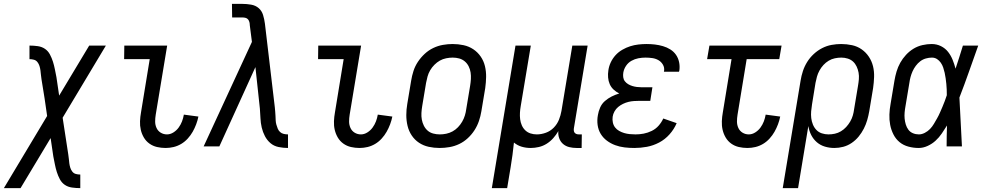

<svg xmlns="http://www.w3.org/2000/svg" viewBox="-64 -755 5084 990"><path d="M-44 215 179 -157 166 -247 150 -346Q148 -358 147 -369.5Q146 -381 144.5 -392.5Q143 -404 139.5 -415Q136 -426 129 -435Q122 -444 111 -447Q100 -450 88 -450V-520Q110 -520 131 -517Q152 -514 168 -503Q184 -492 193.5 -474Q203 -456 209 -437Q215 -418 219 -397.5Q223 -377 227 -357L241 -262L396 -520H482L259 -148L288 41Q290 53 291 64.5Q292 76 293.5 87.5Q295 99 298.5 110Q302 121 309 130Q316 139 327 142Q338 145 350 145V215Q328 215 307 212Q286 209 270 198Q254 187 244.5 169Q235 151 229 132Q223 113 219 92.5Q215 72 211 52L197 -43L42 215Z M790 8Q767 8 745.5 3Q724 -2 706.5 -14.5Q689 -27 678 -45.5Q667 -64 662 -85.5Q657 -107 658 -130Q659 -153 663 -175L708 -450H576L577 -520H798L739 -164Q736 -146 736 -128.5Q736 -111 743 -95.5Q750 -80 764.5 -71Q779 -62 797 -62Q814 -62 830 -72Q846 -82 857 -97Q868 -112 874.5 -129Q881 -146 884 -164L959 -154Q955 -134 947.5 -114Q940 -94 929.5 -75.5Q919 -57 904 -40.5Q889 -24 870.5 -13Q852 -2 831.5 3Q811 8 790 8Z M1421 8Q1396 8 1372 3Q1348 -2 1330.5 -17Q1313 -32 1302 -53Q1291 -74 1285.5 -97.5Q1280 -121 1279 -145.5Q1278 -170 1276 -195L1253 -409L1067 0H986L1235 -539L1224 -625Q1224 -633 1222 -641Q1220 -649 1215 -655Q1210 -661 1202 -663Q1194 -665 1186 -665H1133L1132 -735H1185Q1208 -735 1231 -731Q1254 -727 1270 -713Q1286 -699 1292.5 -677.5Q1299 -656 1302 -633L1353 -202Q1354 -191 1355 -180Q1356 -169 1356.5 -157.5Q1357 -146 1357.5 -134.5Q1358 -123 1361 -112.5Q1364 -102 1368 -92Q1372 -82 1380 -74.5Q1388 -67 1399 -64.5Q1410 -62 1421 -62Z M1790 8Q1767 8 1745.5 3Q1724 -2 1706.5 -14.5Q1689 -27 1678 -45.5Q1667 -64 1662 -85.5Q1657 -107 1658 -130Q1659 -153 1663 -175L1708 -450H1576L1577 -520H1798L1739 -164Q1736 -146 1736 -128.5Q1736 -111 1743 -95.5Q1750 -80 1764.5 -71Q1779 -62 1797 -62Q1814 -62 1830 -72Q1846 -82 1857 -97Q1868 -112 1874.5 -129Q1881 -146 1884 -164L1959 -154Q1955 -134 1947.5 -114Q1940 -94 1929.5 -75.5Q1919 -57 1904 -40.5Q1889 -24 1870.5 -13Q1852 -2 1831.5 3Q1811 8 1790 8Z M2203 8Q2174 8 2146.5 2Q2119 -4 2096.5 -19Q2074 -34 2059 -56.5Q2044 -79 2037.5 -106Q2031 -133 2031 -161.5Q2031 -190 2036 -219L2056 -339Q2060 -364 2068 -389Q2076 -414 2091 -436.5Q2106 -459 2126 -477.5Q2146 -496 2170 -507.5Q2194 -519 2219.5 -523.5Q2245 -528 2270 -528Q2299 -528 2326.5 -522Q2354 -516 2376.5 -501Q2399 -486 2414.5 -463.5Q2430 -441 2436.5 -414Q2443 -387 2442.5 -358.5Q2442 -330 2438 -301L2418 -181Q2414 -156 2405.5 -131Q2397 -106 2382.5 -83.5Q2368 -61 2348 -42.5Q2328 -24 2304 -12.5Q2280 -1 2254 3.5Q2228 8 2203 8ZM2204 -62Q2220 -62 2237 -65.5Q2254 -69 2269.5 -77.5Q2285 -86 2297.5 -99Q2310 -112 2319 -127.5Q2328 -143 2333 -159.5Q2338 -176 2340 -192L2360 -312Q2363 -330 2364 -347.5Q2365 -365 2362.5 -381.5Q2360 -398 2352.5 -413Q2345 -428 2332.5 -438.5Q2320 -449 2304 -453.5Q2288 -458 2270 -458Q2254 -458 2236.5 -454.5Q2219 -451 2204 -442.5Q2189 -434 2176 -421Q2163 -408 2154 -392.5Q2145 -377 2140.5 -360.5Q2136 -344 2133 -328L2113 -208Q2110 -190 2109 -172.5Q2108 -155 2111 -138.5Q2114 -122 2121.5 -107Q2129 -92 2141 -81.5Q2153 -71 2169.5 -66.5Q2186 -62 2204 -62Z M2472 215 2594 -520H2673L2621 -208Q2618 -191 2617 -174Q2616 -157 2618 -140.5Q2620 -124 2626.5 -109Q2633 -94 2644.5 -83Q2656 -72 2671.5 -67Q2687 -62 2704 -62Q2727 -62 2750.5 -70.5Q2774 -79 2791.5 -97Q2809 -115 2818 -137.5Q2827 -160 2831 -183L2887 -520H2966L2895 -93Q2894 -86 2895 -80Q2896 -74 2899.5 -70Q2903 -66 2908.5 -64Q2914 -62 2921 -62H2936L2935 8H2909Q2889 8 2871 3.5Q2853 -1 2839.5 -12.5Q2826 -24 2819.5 -42Q2813 -60 2815 -79Q2804 -60 2789 -43Q2774 -26 2755 -14Q2736 -2 2714.5 3Q2693 8 2673 8Q2648 8 2626 1.5Q2604 -5 2586 -20Q2583 12 2578.5 44Q2574 76 2569 107L2551 215Z M3207 8Q3181 8 3156 5Q3131 2 3108 -6.5Q3085 -15 3065.5 -29.5Q3046 -44 3033.5 -64.5Q3021 -85 3017.5 -110.5Q3014 -136 3019 -162Q3022 -181 3030.5 -200.5Q3039 -220 3055 -234Q3071 -248 3090 -257.5Q3109 -267 3129 -273Q3113 -281 3100 -293Q3087 -305 3080 -321Q3073 -337 3071.5 -355.5Q3070 -374 3073 -393Q3076 -414 3085.5 -434Q3095 -454 3110 -470.5Q3125 -487 3145 -498.5Q3165 -510 3185.5 -516.5Q3206 -523 3227.5 -525.5Q3249 -528 3270 -528Q3292 -528 3313 -525.5Q3334 -523 3354.5 -517Q3375 -511 3392.5 -500Q3410 -489 3421.5 -472.5Q3433 -456 3437.5 -435Q3442 -414 3439 -392L3437 -385H3359L3360 -388Q3363 -406 3354.5 -421Q3346 -436 3331.5 -444.5Q3317 -453 3299.5 -455.5Q3282 -458 3264 -458Q3246 -458 3227.5 -454.5Q3209 -451 3192 -441.5Q3175 -432 3164 -415.5Q3153 -399 3150 -381Q3148 -369 3149.5 -357Q3151 -345 3158 -336Q3165 -327 3175 -321Q3185 -315 3196.5 -311.5Q3208 -308 3220 -306.5Q3232 -305 3244 -305H3300L3289 -235H3233Q3219 -235 3204.5 -234Q3190 -233 3176 -229.5Q3162 -226 3148.5 -219.5Q3135 -213 3123.5 -203.5Q3112 -194 3104.5 -180.5Q3097 -167 3095 -153Q3093 -138 3096 -123.5Q3099 -109 3107.5 -98Q3116 -87 3128.5 -80Q3141 -73 3154.5 -69Q3168 -65 3183 -63.5Q3198 -62 3213 -62Q3234 -62 3255 -66Q3276 -70 3296.5 -80Q3317 -90 3332 -107Q3347 -124 3356 -144L3425 -120Q3412 -89 3388.5 -62.5Q3365 -36 3334.5 -20Q3304 -4 3271.5 2Q3239 8 3207 8Z M3790 8Q3767 8 3745.5 3Q3724 -2 3706.5 -14.5Q3689 -27 3678 -45.5Q3667 -64 3662 -85.5Q3657 -107 3658 -130Q3659 -153 3663 -175L3708 -450H3582L3594 -520H3966L3954 -450H3786L3739 -164Q3736 -146 3736 -128.5Q3736 -111 3743 -95.5Q3750 -80 3764.5 -71Q3779 -62 3797 -62Q3814 -62 3830 -72Q3846 -82 3857 -97Q3868 -112 3874.5 -129Q3881 -146 3884 -164L3959 -154Q3955 -134 3947.5 -114Q3940 -94 3929.5 -75.5Q3919 -57 3904 -40.5Q3889 -24 3870.5 -13Q3852 -2 3831.5 3Q3811 8 3790 8Z M4051 215H3972L4064 -339Q4068 -364 4076 -388.5Q4084 -413 4098 -435.5Q4112 -458 4132 -476.5Q4152 -495 4175.5 -507Q4199 -519 4224 -523.5Q4249 -528 4273 -528Q4302 -528 4329.5 -522Q4357 -516 4379 -500.5Q4401 -485 4416 -462.5Q4431 -440 4437.5 -413.5Q4444 -387 4443 -358Q4442 -329 4438 -301L4418 -181Q4414 -158 4407.5 -135.5Q4401 -113 4390 -91.5Q4379 -70 4363.5 -51Q4348 -32 4327.5 -18Q4307 -4 4284 2Q4261 8 4238 8Q4213 8 4189.5 1Q4166 -6 4148 -21.5Q4130 -37 4119 -58.5Q4108 -80 4104 -105ZM4208 -62Q4224 -62 4240.5 -65.5Q4257 -69 4272 -78Q4287 -87 4299 -100Q4311 -113 4320 -128.5Q4329 -144 4333.5 -160Q4338 -176 4340 -192L4360 -312Q4363 -329 4364.5 -346.5Q4366 -364 4363 -380.5Q4360 -397 4353 -412Q4346 -427 4334.5 -437.5Q4323 -448 4307 -453Q4291 -458 4274 -458Q4258 -458 4241 -454.5Q4224 -451 4209 -442Q4194 -433 4182 -420Q4170 -407 4161.5 -391.5Q4153 -376 4148.5 -360Q4144 -344 4141 -328L4123 -217Q4120 -199 4118.5 -181Q4117 -163 4119 -146Q4121 -129 4127.5 -113Q4134 -97 4145.5 -85Q4157 -73 4173.5 -67.5Q4190 -62 4208 -62Z M4673 8Q4646 8 4620 1Q4594 -6 4574.5 -22Q4555 -38 4543 -61.5Q4531 -85 4526 -111Q4521 -137 4522 -164.5Q4523 -192 4528 -219L4548 -339Q4552 -363 4559 -386.5Q4566 -410 4578 -431.5Q4590 -453 4607.5 -472Q4625 -491 4646.5 -504Q4668 -517 4692.5 -522.5Q4717 -528 4740 -528Q4766 -528 4788 -517Q4810 -506 4824.5 -487.5Q4839 -469 4848 -446.5Q4857 -424 4863 -401Q4873 -431 4882.5 -460.5Q4892 -490 4901 -520H4980Q4956 -453 4932.5 -386Q4909 -319 4883 -252Q4887 -189 4889.5 -126Q4892 -63 4896 0H4817Q4817 -27 4817.5 -54Q4818 -81 4819 -108Q4806 -87 4792 -66.5Q4778 -46 4760 -29.5Q4742 -13 4719 -2.5Q4696 8 4673 8ZM4674 -62Q4689 -62 4704.5 -70Q4720 -78 4731.5 -90Q4743 -102 4751.5 -116.5Q4760 -131 4768 -145Q4776 -159 4782.5 -174Q4789 -189 4795.5 -204Q4802 -219 4807.5 -234Q4813 -249 4818 -264Q4818 -279 4817.5 -293.5Q4817 -308 4815.5 -322.5Q4814 -337 4812 -351.5Q4810 -366 4807 -379.5Q4804 -393 4799.5 -406.5Q4795 -420 4787 -431.5Q4779 -443 4767.5 -450.5Q4756 -458 4741 -458Q4726 -458 4710 -453.5Q4694 -449 4681 -439Q4668 -429 4658 -415.5Q4648 -402 4641.5 -387.5Q4635 -373 4631 -358Q4627 -343 4625 -328L4605 -208Q4602 -192 4600.5 -175.5Q4599 -159 4600.5 -143.5Q4602 -128 4606.5 -113Q4611 -98 4620 -86Q4629 -74 4643.5 -68Q4658 -62 4674 -62Z"/></svg>

Font: Iosevka Custom
Style: Italic
Weight: 400
Italic angle: -9°
Monospace: yes
Designer: Belleve Invis
Foundry: Belleve Invis
Version: Version 30.3.3; ttfautohint (v1.8.3)